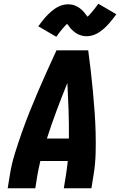

<svg xmlns="http://www.w3.org/2000/svg" viewBox="-20 -1003 640 1023"><path d="M21 0 33 -74Q42 -130 59.5 -186Q77 -242 96.5 -297.5Q116 -353 138 -408Q160 -463 183.5 -517.5Q207 -572 231.5 -626.5Q256 -681 281 -735H450Q457 -681 463.5 -626.5Q470 -572 475 -517.5Q480 -463 484 -408Q488 -353 489.5 -297.5Q491 -242 489.5 -186Q488 -130 479 -74L467 0H320L332 -74Q335 -91 337 -109Q339 -127 341 -145H195Q191 -127 187 -109.5Q183 -92 180 -74L168 0ZM230 -265H347Q348 -339 345.5 -413Q343 -487 339 -561Q309 -487 281.5 -413.5Q254 -340 230 -265ZM280 -807 184 -863Q194 -876 202.5 -887.5Q211 -899 219.5 -908.5Q228 -918 236 -926Q244 -934 252 -941Q260 -948 271.5 -956Q283 -964 294 -969Q305 -974 317.5 -977Q330 -980 342 -980Q347 -980 353 -979.5Q359 -979 364.5 -978Q370 -977 375.5 -975Q381 -973 386 -970.5Q391 -968 395.5 -965.5Q400 -963 404 -960Q408 -957 413 -953Q418 -949 421.5 -945Q425 -941 428.5 -937Q432 -933 434.5 -929.5Q437 -926 440 -922Q443 -918 447 -914Q454 -921 459 -926.5Q464 -932 471 -940.5Q478 -949 486.5 -959.5Q495 -970 504 -983L600 -927Q590 -914 581.5 -903Q573 -892 564.5 -882Q556 -872 548 -864Q540 -856 532 -849Q524 -842 512.5 -834Q501 -826 490 -821Q479 -816 466.5 -813Q454 -810 442 -810Q436 -810 430.5 -810.5Q425 -811 419.5 -812.5Q414 -814 408.5 -815.5Q403 -817 398 -819.5Q393 -822 388.5 -824.5Q384 -827 380 -830Q376 -833 371 -837.5Q366 -842 362 -845.5Q358 -849 355 -853Q352 -857 349.5 -860.5Q347 -864 343.5 -868.5Q340 -873 337 -876Q330 -869 325 -863.5Q320 -858 313 -850Q306 -842 297.5 -831Q289 -820 280 -807Z"/></svg>

Font: Iosevka Curly HvExObl
Style: Regular
Weight: 900
Width: 7
Italic angle: -9°
Monospace: yes
Designer: Belleve Invis
Foundry: Belleve Invis
Version: Version 11.1.0; ttfautohint (v1.8.3)